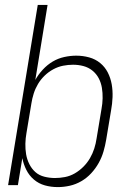

<svg xmlns="http://www.w3.org/2000/svg" viewBox="-20 -755 540 783"><path d="M216 8Q188 8 163 1Q138 -6 118.5 -22.5Q99 -39 87.5 -62Q76 -85 71 -110L53 0H13L134 -735H174L124 -429Q136 -451 154.5 -471Q173 -491 195 -504Q217 -517 242 -522.5Q267 -528 291 -528Q318 -528 343.5 -521Q369 -514 388.5 -498Q408 -482 419.5 -459.5Q431 -437 435.5 -411.5Q440 -386 439 -359Q438 -332 433 -305L413 -185Q409 -161 402 -137Q395 -113 382.5 -90.5Q370 -68 352 -48.5Q334 -29 311.5 -16Q289 -3 264.5 2.5Q240 8 216 8ZM204 -29Q224 -29 245 -33Q266 -37 285 -48Q304 -59 320 -75Q336 -91 347 -110Q358 -129 364.5 -149.5Q371 -170 374 -191L394 -311Q398 -332 398.5 -354Q399 -376 395.5 -397Q392 -418 382.5 -436Q373 -454 357 -467Q341 -480 320.5 -485.5Q300 -491 278 -491Q258 -491 237.5 -487Q217 -483 197.5 -472.5Q178 -462 162 -446.5Q146 -431 135 -412.5Q124 -394 117.5 -373.5Q111 -353 108 -333L88 -213Q84 -191 83.5 -169Q83 -147 86.5 -126Q90 -105 99.5 -86Q109 -67 124 -53.5Q139 -40 160.5 -34.5Q182 -29 204 -29Z"/></svg>

Font: Iosevka Extralight Oblique
Style: Regular
Weight: 200
Italic angle: -9°
Monospace: yes
Designer: Belleve Invis
Foundry: Belleve Invis
Version: Version 32.5.0; ttfautohint (v1.8.4)